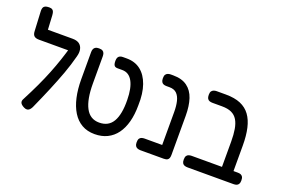

<svg xmlns="http://www.w3.org/2000/svg" viewBox="-98 -1059 2053 1393"><g transform="rotate(20 928.5 -362.0)"><path d="M157 8Q133 -4 127 -18Q121 -32 131 -49Q168 -120 197 -182Q226 -244 248.5 -300.5Q271 -357 289.5 -412Q308 -467 324 -524L390 -473Q371 -400 345.5 -330.5Q320 -261 288 -184.5Q256 -108 215 -17Q209 -5 201 3.5Q193 12 182 13.5Q171 15 157 8ZM389 -470 328 -492H90Q64 -492 52 -503Q40 -514 39 -539L31 -695Q31 -708 34.5 -717.5Q38 -727 48.5 -732.5Q59 -738 79 -738Q96 -738 104.5 -732Q113 -726 116 -715.5Q119 -705 120 -691L126 -582H317Q350 -582 369 -568Q388 -554 393.5 -528.5Q399 -503 389 -470Z M702 14Q645 14 602.5 -10.5Q560 -35 532 -80.5Q504 -126 490 -188.5Q476 -251 476 -327V-537Q476 -550 480 -560Q484 -570 493.5 -576Q503 -582 521 -582Q540 -582 549.5 -576Q559 -570 562.5 -559.5Q566 -549 566 -536V-327Q566 -205 600 -140.5Q634 -76 705 -76Q777 -76 810 -133Q843 -190 841 -300Q840 -392 812.5 -442Q785 -492 733 -492H696Q686 -492 678.5 -495.5Q671 -499 667 -509Q663 -519 663 -537Q663 -555 668.5 -564.5Q674 -574 683.5 -578Q693 -582 705 -582H735Q799 -582 843 -547.5Q887 -513 910 -448Q933 -383 930 -291Q930 -220 915 -163.5Q900 -107 871 -67.5Q842 -28 799.5 -7Q757 14 702 14Z M1235 10Q1218 10 1208 5Q1198 0 1194.5 -9.5Q1191 -19 1191 -29V-334Q1191 -381 1182.5 -416.5Q1174 -452 1154 -472Q1134 -492 1097 -492H1074Q1062 -492 1052 -495.5Q1042 -499 1036 -509Q1030 -519 1030 -537Q1030 -556 1036 -565Q1042 -574 1052 -578Q1062 -582 1073 -582H1094Q1161 -582 1202 -552Q1243 -522 1261 -467.5Q1279 -413 1279 -337V-36Q1279 -23 1276 -12.5Q1273 -2 1263.5 4Q1254 10 1235 10ZM1056 10Q1043 10 1032.5 6Q1022 2 1016 -7.5Q1010 -17 1010 -35Q1010 -54 1016 -63.5Q1022 -73 1032.5 -76.5Q1043 -80 1055 -80H1239L1238 10Z M1698 10Q1680 10 1670 5Q1660 0 1656.5 -9Q1653 -18 1653 -28V-274Q1653 -328 1646 -369Q1639 -410 1622.5 -437.5Q1606 -465 1577 -478.5Q1548 -492 1503 -492H1430Q1417 -492 1406.5 -495.5Q1396 -499 1390 -509Q1384 -519 1384 -537Q1384 -556 1390 -565Q1396 -574 1406.5 -578Q1417 -582 1429 -582H1500Q1568 -582 1614 -562.5Q1660 -543 1688 -504.5Q1716 -466 1729 -409Q1742 -352 1742 -276V-35Q1742 -22 1738.5 -12Q1735 -2 1725.5 4Q1716 10 1698 10ZM1420 10Q1407 10 1396.5 6.5Q1386 3 1380 -6.5Q1374 -16 1374 -34Q1374 -53 1380 -62.5Q1386 -72 1396.5 -75.5Q1407 -79 1419 -79H1775Q1788 -79 1797.5 -75.5Q1807 -72 1813 -62.5Q1819 -53 1819 -34Q1819 -16 1813 -6.5Q1807 3 1797 6.5Q1787 10 1774 10Z"/></g></svg>

Font: Fredoka SemiCondensed
Style: Regular
Weight: 400
Width: 4
Designer: Ben Nathan
Foundry: Milena B. Brandão, Ben Nathan
Version: Version 2.001